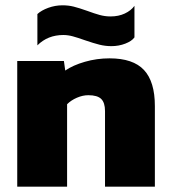

<svg xmlns="http://www.w3.org/2000/svg" viewBox="-20 -704 644 724"><path d="M301 -552Q273 -562 254.5 -567Q236 -572 219 -572Q160 -572 121 -533V-651Q136 -665 162 -674.5Q188 -684 216 -684Q238 -684 258 -679Q278 -674 309 -663Q336 -653 356 -647.5Q376 -642 397 -642Q427 -642 450.5 -653Q474 -664 487 -682V-563Q477 -549 452.5 -539.5Q428 -530 400 -530Q377 -530 355 -535.5Q333 -541 301 -552ZM45 -474H221L226 -438Q255 -458 300 -471Q345 -484 393 -484Q482 -484 523 -440Q564 -396 564 -304V0H376V-285Q376 -317 361.5 -331Q347 -345 313 -345Q292 -345 270 -335.5Q248 -326 233 -311V0H45Z"/></svg>

Font: Kanit Bold
Style: Regular
Weight: 700
Designer: Katatrad Team
Foundry: CadsonDemak
Version: Version 1.000